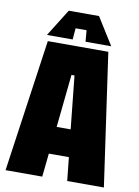

<svg xmlns="http://www.w3.org/2000/svg" viewBox="-95 -938 722 1000"><g transform="rotate(10 266.0 -437.5)"><path d="M6 0 106 -700H426L526 0H332L319 -124H213L200 0ZM229 -268H303L274 -548H258ZM232 -731H96L186 -875H346L436 -731H300L295 -791H237Z"/></g></svg>

Font: Tektur Condensed ExtraBold
Style: Regular
Weight: 800
Width: 3
Designer: Adam Jagosz
Foundry: Adam Jagosz
Version: Version 1.005;gftools[0.9.30]